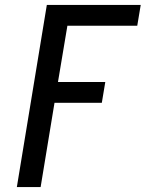

<svg xmlns="http://www.w3.org/2000/svg" viewBox="-20 -550 640 775"><path d="M48 205 169 -530H548L534 -446H252L214 -219H405L391 -135H200L144 205Z"/></svg>

Font: Iosevka Slab Medium Extended
Style: Italic
Weight: 500
Width: 7
Italic angle: -9°
Monospace: yes
Designer: Belleve Invis
Foundry: Belleve Invis
Version: Version 11.1.0; ttfautohint (v1.8.3)